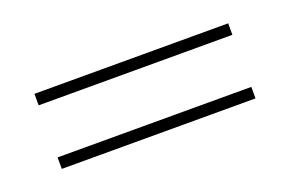

<svg xmlns="http://www.w3.org/2000/svg" viewBox="-35 -500 452 298"><g transform="rotate(-20 190.5 -351.0)"><path d="M350 -289V-308H30V-289ZM350 -394V-413H30V-394Z"/></g></svg>

Font: Advent Pro
Style: Thin
Weight: 100
Designer: Andreas Kalpakidis
Foundry: Andreas Kalpakidis
Version: Version 2.002 2007